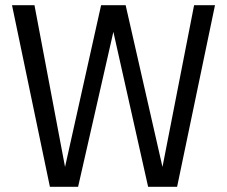

<svg xmlns="http://www.w3.org/2000/svg" viewBox="-20 -715 869 735"><path d="M803 -695 658 0H547L414 -593L279 0H171L26 -695H112L229 -76L367 -695H461L602 -76L723 -695Z"/></svg>

Font: Sedus Text
Style: Regular
Weight: 400
Designer: TypeMates
Foundry: TypeMates, Runge Thomsen GbR
Version: Version 4.202;PS 004.202;hotconv 1.0.88;makeotf.lib2.5.64775